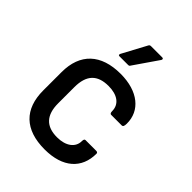

<svg xmlns="http://www.w3.org/2000/svg" viewBox="-204 -801 918 918"><g transform="rotate(45 254.5 -342.5)"><path d="M200 -556H258C264 -556 267 -557 270 -563L354 -685C358 -691 356 -697 349 -697H274C268 -697 264 -696 261 -690L195 -567C192 -560 194 -556 200 -556ZM262 12C385 12 452 -50 452 -149C452 -155 448 -158 441 -158H369C363 -158 360 -153 360 -142C360 -100 323 -71 263 -71C189 -71 152 -110 152 -190V-299C152 -381 189 -419 264 -419C324 -419 361 -392 361 -346C361 -336 364 -330 370 -330H442C449 -330 453 -336 453 -353C454 -441 382 -501 264 -501C131 -501 58 -432 58 -307V-183C58 -57 128 12 262 12Z"/></g></svg>

Font: Sofia Sans Cond SemiBold
Style: Regular
Weight: 600
Width: 3
Designer: Botio Nikoltchev, Ani Petrova
Foundry: lettersoup
Version: Version 4.100